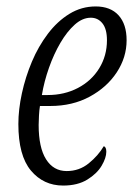

<svg xmlns="http://www.w3.org/2000/svg" viewBox="-20 -566 418 596"><path d="M176 10Q115 10 76 -36.5Q37 -83 37 -181Q37 -226 48 -276.5Q59 -327 79 -374.5Q99 -422 128.5 -461Q158 -500 195.5 -523Q233 -546 277 -546Q323 -546 348 -518.5Q373 -491 373 -441Q373 -388 342.5 -341.5Q312 -295 258.5 -266Q205 -237 136 -237H104Q102 -225 101 -207.5Q100 -190 100 -178Q100 -108 123 -71.5Q146 -35 187 -35Q226 -35 255.5 -59Q285 -83 302 -112Q310 -110 310 -95Q310 -76 295.5 -51.5Q281 -27 251 -8.5Q221 10 176 10ZM128 -271Q180 -271 222 -293Q264 -315 288 -354Q312 -393 312 -441Q312 -476 298 -493.5Q284 -511 262 -511Q236 -511 212 -489.5Q188 -468 167.5 -433Q147 -398 132 -355.5Q117 -313 110 -271Z"/></svg>

Font: Noto Serif ExtraCondensed Light
Style: Italic
Weight: 300
Width: 2
Italic angle: -12°
Designer: Monotype Design Team
Foundry: Monotype Imaging Inc.
Version: Version 2.014; ttfautohint (v1.8.4.7-5d5b)